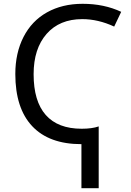

<svg xmlns="http://www.w3.org/2000/svg" viewBox="-20 -744 683 1004"><path d="M410.2 -644Q291.5 -644 223.6 -566.7Q155.8 -489.3 155.8 -356Q155.8 -214.8 219.2 -142.8Q282.7 -70.8 407.2 -70.8Q461.4 -70.8 496.1 -83V240.2H405.8V9.8Q236.8 9.8 148.4 -84.2Q60.1 -178.2 60.1 -356.9Q60.1 -466.8 103 -550.8Q146 -634.8 225.8 -679.4Q305.7 -724.1 412.1 -724.1Q524.4 -724.1 613.8 -682.1L577.1 -605Q493.2 -644 410.2 -644Z"/></svg>

Font: NotoSans
Style: Regular
Weight: 400
Designer: Monotype Design team
Foundry: Monotype Imaging Inc.
Version: Version 1.04; ttfautohint (v1.4.1)